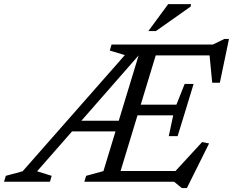

<svg xmlns="http://www.w3.org/2000/svg" viewBox="-92 -904 1159 955"><path d="M92.5 -52 165 -29.5 156.5 0H-72L-63 -29.5L20.5 -52L529 -630L454 -652.5L463 -682.5H699L491.5 0H327.5L336.5 -29.5L422.5 -53L599.5 -635L601.5 -633ZM812.5 31.5 774 0H439.5L457 -53.5H809L763.5 -34.5L913.5 -197.5L948 -190.5L837.5 31.5ZM234.5 -250.5 252 -303.5H531.5L514.5 -250.5ZM747.5 -227 769.5 -330.5H540.5L557 -383.5H785.5L826.5 -486.5H871L831.5 -357L791.5 -227ZM963.5 -492.5 948.5 -647.5 969.5 -628.5H630.5L648 -682.5H967L1024.5 -710.5H1047L1001.5 -492.5ZM646 -749.5 744.5 -883.5H858L856.5 -871.5L683.5 -749.5Z"/></svg>

Font: Newsreader 14pt
Style: Italic
Weight: 400
Italic angle: -17°
Designer: Hugues Gentile
Foundry: Production Type
Version: Version 1.003